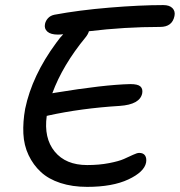

<svg xmlns="http://www.w3.org/2000/svg" viewBox="-20 -729 708 756"><path d="M168.9 -273.9Q167 -272.9 164.1 -272.9Q151.9 -185.5 195.3 -132.3Q238.8 -79.1 323.2 -79.1Q370.6 -79.1 409.4 -86.7Q448.2 -94.2 467.8 -103Q487.3 -111.8 503.7 -119.4Q520 -127 527.8 -127Q544.4 -127 551.3 -116.5Q558.1 -106 555.2 -88.9Q547.9 -51.8 485.4 -22.5Q422.9 6.8 323.2 6.8Q264.6 6.8 217.8 -8.5Q170.9 -23.9 140.9 -51.8Q110.8 -79.6 92.5 -118.2Q74.2 -156.7 72 -202.9Q69.8 -249 79.1 -300.8Q106.4 -431.6 201.2 -560.1Q217.3 -582.5 229 -594.2Q217.3 -592.8 208 -592.8Q179.7 -592.8 166.5 -604.5Q153.3 -616.2 157.2 -634.8Q159.7 -647 168.9 -657.2Q178.2 -667.5 193.8 -670.9Q290.5 -689 411.1 -699Q531.7 -709 623 -709Q647.5 -709 659.2 -696.8Q670.9 -684.6 667 -666Q658.2 -623 610.8 -623Q470.2 -623 330.1 -606Q327.1 -594.7 316.9 -582Q226.6 -472.2 186 -361.8Q189 -361.8 196.8 -363.8Q389.6 -395.5 493.2 -397.9Q522.5 -397.9 532.7 -388.7Q543 -379.4 540 -361.8Q531.2 -317.4 451.2 -312Q300.3 -302.7 168.9 -273.9Z"/></svg>

Font: Shantell Sans Normal
Style: Italic
Weight: 400
Italic angle: -11.31°
Designer: Stephen Nixon, Anya Danilova, Shantell Martin
Foundry: Arrow Type
Version: Version 1.006;[559af2be0]